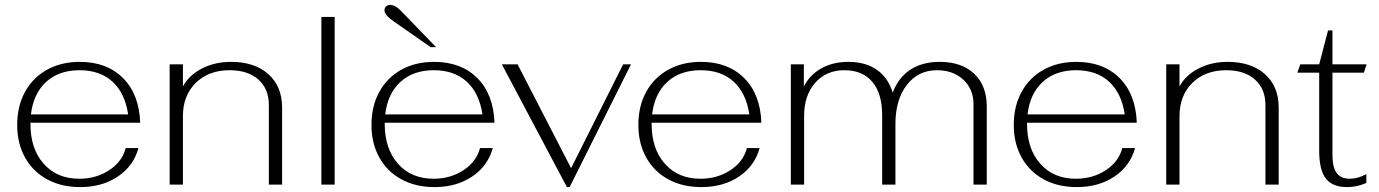

<svg xmlns="http://www.w3.org/2000/svg" viewBox="-20 -752 5616 782"><path d="M492 -149H544Q524 -76 460 -33Q396 10 307 10Q230 10 172 -21.5Q114 -53 82 -110.5Q50 -168 50 -243Q50 -320 82 -378Q114 -436 171.5 -468Q229 -500 305 -500Q415 -500 481 -434Q547 -368 551 -252H104V-247Q104 -146 158 -85Q212 -24 303 -24Q372 -24 425 -59Q478 -94 492 -149ZM106 -286H502Q489 -373 438 -419.5Q387 -466 304 -466Q220 -466 168 -418.5Q116 -371 106 -286Z M671 -490H725V-400Q750 -446 802.5 -473Q855 -500 921 -500Q1017 -500 1073 -450Q1129 -400 1129 -314V0H1075V-324Q1075 -390 1032.5 -428Q990 -466 915 -466Q830 -466 777.5 -414.5Q725 -363 725 -279V0H671Z M1289 -683H1343V0H1289Z M1935 -149H1987Q1967 -76 1903 -33Q1839 10 1750 10Q1673 10 1615 -21.5Q1557 -53 1525 -110.5Q1493 -168 1493 -243Q1493 -320 1525 -378Q1557 -436 1614.5 -468Q1672 -500 1748 -500Q1858 -500 1924 -434Q1990 -368 1994 -252H1547V-247Q1547 -146 1601 -85Q1655 -24 1746 -24Q1815 -24 1868 -59Q1921 -94 1935 -149ZM1549 -286H1945Q1932 -373 1881 -419.5Q1830 -466 1747 -466Q1663 -466 1611 -418.5Q1559 -371 1549 -286ZM1582 -666Q1546 -691 1546 -710Q1546 -720 1552.5 -726Q1559 -732 1570 -732Q1589 -732 1611 -710L1756 -560H1734Z M2024 -490H2088L2306 -67L2518 -490H2550L2300 10H2289Z M3022 -149H3074Q3054 -76 2990 -33Q2926 10 2837 10Q2760 10 2702 -21.5Q2644 -53 2612 -110.5Q2580 -168 2580 -243Q2580 -320 2612 -378Q2644 -436 2701.5 -468Q2759 -500 2835 -500Q2945 -500 3011 -434Q3077 -368 3081 -252H2634V-247Q2634 -146 2688 -85Q2742 -24 2833 -24Q2902 -24 2955 -59Q3008 -94 3022 -149ZM2636 -286H3032Q3019 -373 2968 -419.5Q2917 -466 2834 -466Q2750 -466 2698 -418.5Q2646 -371 2636 -286Z M3201 -490H3254V-400Q3279 -448 3326 -474Q3373 -500 3435 -500Q3505 -500 3551 -468Q3597 -436 3616 -375Q3639 -436 3687.5 -468Q3736 -500 3807 -500Q3897 -500 3948 -451.5Q3999 -403 3999 -318V0H3945V-327Q3945 -389 3903.5 -427.5Q3862 -466 3796 -466Q3720 -466 3673.5 -406Q3627 -346 3627 -247V0H3573V-283Q3573 -371 3533 -418.5Q3493 -466 3419 -466Q3345 -466 3300 -414.5Q3255 -363 3255 -279V0H3201Z M4551 -149H4603Q4583 -76 4519 -33Q4455 10 4366 10Q4289 10 4231 -21.5Q4173 -53 4141 -110.5Q4109 -168 4109 -243Q4109 -320 4141 -378Q4173 -436 4230.5 -468Q4288 -500 4364 -500Q4474 -500 4540 -434Q4606 -368 4610 -252H4163V-247Q4163 -146 4217 -85Q4271 -24 4362 -24Q4431 -24 4484 -59Q4537 -94 4551 -149ZM4165 -286H4561Q4548 -373 4497 -419.5Q4446 -466 4363 -466Q4279 -466 4227 -418.5Q4175 -371 4165 -286Z M4730 -490H4784V-400Q4809 -446 4861.5 -473Q4914 -500 4980 -500Q5076 -500 5132 -450Q5188 -400 5188 -314V0H5134V-324Q5134 -390 5091.5 -428Q5049 -466 4974 -466Q4889 -466 4836.5 -414.5Q4784 -363 4784 -279V0H4730Z M5353 -137V-456H5264L5276 -490H5353L5389 -628H5407V-490H5546L5535 -456H5407V-120Q5407 -71 5424 -47.5Q5441 -24 5477 -24Q5511 -24 5545 -43V-7Q5508 10 5466 10Q5407 10 5380 -25Q5353 -60 5353 -137Z"/></svg>

Font: Fahkwang ExtraLight
Style: Regular
Weight: 275
Designer: Suppakit Chalermlarp | Katatrad Co.,Ltd.
Foundry: Cadson Demak Co.,Ltd.
Version: Version 1.000; ttfautohint (v1.6)